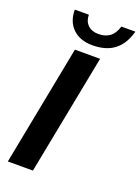

<svg xmlns="http://www.w3.org/2000/svg" viewBox="-165 -961 753 1032"><g transform="rotate(20 211.5 -445.0)"><path d="M17.6 0 150.9 -688H294.9L161.1 0ZM229.5 -742.2Q160.2 -742.2 118.4 -781.7Q76.7 -821.3 76.7 -890.1H157.2Q157.2 -853.5 179.4 -831.8Q201.7 -810.1 240.2 -810.1Q278.3 -810.1 304.2 -828.6Q330.1 -847.2 343.3 -890.1H423.3Q402.8 -815.4 355.5 -778.8Q308.1 -742.2 229.5 -742.2Z"/></g></svg>

Font: Liberation Sans
Style: Bold Italic
Weight: 700
Italic angle: -12°
Designer: Steve Matteson
Foundry: Ascender Corporation
Version: Version 2.1.5